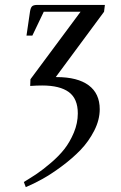

<svg xmlns="http://www.w3.org/2000/svg" viewBox="-20 -459 491 782"><path d="M77.1 282.2Q106.4 264.6 130.4 248.5Q154.3 232.4 187.3 204.3Q220.2 176.3 242.4 147.9Q264.6 119.6 280.8 81.1Q296.9 42.5 296.9 2.9Q296.9 -57.1 260.3 -84Q223.6 -110.8 151.9 -110.8Q129.4 -110.8 103 -108.9L104 -136.2L308.1 -411.1H158.2L111.8 -314H87.9L102.1 -411.1Q104.5 -427.2 110.4 -433.1Q116.2 -439 132.8 -439H407.2L403.8 -411.1L207 -145H210.9Q295.9 -145 341.1 -111.6Q386.2 -78.1 386.2 -14.2Q386.2 29.3 363.8 73.2Q341.3 117.2 307.9 151.9Q274.4 186.5 231.9 218Q189.5 249.5 153.1 269.8Q116.7 290 85 303.2Z"/></svg>

Font: Dihjauti S
Style: Bold Italic
Weight: 700
Italic angle: -9°
Designer: T. Christopher White
Version: Version 3.0.0